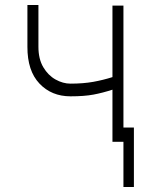

<svg xmlns="http://www.w3.org/2000/svg" viewBox="-20 -568 612 769"><path d="M474.4 -545.5V0H430.4V-208.8Q391 -196 354.2 -189.1Q317.5 -182.2 262.4 -182.2Q186.4 -182.2 138 -233.3Q89.5 -284.4 89.8 -380.7V-547.9H133.9V-380.7Q133.9 -331.7 153.4 -298.8Q172.9 -266 202.6 -249.5Q232.2 -233 262.4 -233Q313.2 -233 353.5 -240.2Q393.8 -247.5 430.4 -259.2V-545.5ZM516.3 -57.2V181.1H474.4V-57.2Z"/></svg>

Font: Inter Extra Light BETA
Style: Regular
Weight: 200
Designer: Rasmus Andersson
Foundry: rsms
Version: Version 3.011;git-f93a4a705